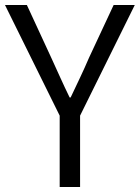

<svg xmlns="http://www.w3.org/2000/svg" viewBox="-20 -752 563 772"><path d="M220 0H302V-287L522 -732H437L338 -520C315 -466 290 -415 264 -360H260C233 -415 211 -466 186 -520L88 -732H0L220 -287Z"/></svg>

Font: Noto Sans CJK JP DemiLight
Style: Regular
Weight: 350
Designer: Ryoko NISHIZUKA (kana & ideographs); Paul D. Hunt (Latin, Greek & Cyrillic); Wenlong ZHANG (bopomofo); Sandoll Communica
Foundry: Adobe Systems Incorporated
Version: Version 1.004;PS 1.004;hotconv 1.0.82;makeotf.lib2.5.63406